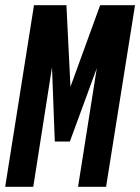

<svg xmlns="http://www.w3.org/2000/svg" viewBox="-36 -720 540 740"><path d="M-16 0 95 -700H220L235.6 -385.6L350 -700H484.4L372.8 0H264.8L337 -457L233.2 -174.4H175.2L164.4 -460.6L92.2 0Z"/></svg>

Font: Georama ExtraCondensed Thin
Style: Italic
Weight: 100
Width: 2
Italic angle: -9°
Designer: Jean-Baptiste Levee
Foundry: Production Type
Version: Version 1.001